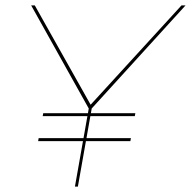

<svg xmlns="http://www.w3.org/2000/svg" viewBox="-20 -695 724 715"><path d="M139 -262.5 141 -273.5H307.5L310.5 -291L96 -675H109.5L317.5 -305L656 -675H671L321.5 -291L318.5 -273.5H484L482 -262.5H316.5L302 -180.5H467.5L465.5 -169.5H300L270 0H259L289 -169.5H122L124 -180.5H291L305.5 -262.5Z"/></svg>

Font: Anybody ExtraExpanded Thin
Style: Italic
Weight: 100
Width: 8
Italic angle: -10°
Designer: Tyler Finck
Foundry: Etcetera Type Company
Version: Version 1.010; ttfautohint (v1.8.3) -l 8 -r 50 -G 200 -x 14 